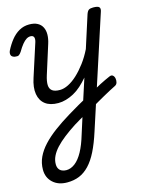

<svg xmlns="http://www.w3.org/2000/svg" viewBox="-156 -610 968 1223"><g transform="rotate(-15 328.0 1.5)"><path d="M423 12Q442 0 461 -11Q480 -22 498.5 -31.5Q517 -41 534 -49Q551 -57 565 -63Q580 -70 589 -62.5Q598 -55 600.5 -41.5Q603 -28 599.5 -15Q596 -2 584 4Q565 13 544 24.5Q523 36 501 48Q479 60 457 73Q435 86 414 98ZM133 519Q74 519 38.5 486Q3 453 3 401Q3 357 21 318.5Q39 280 72.5 244Q106 208 152.5 173.5Q199 139 255 105Q274 94 292 83Q310 72 328.5 61.5Q347 51 365 41L410 -98Q387 -71 362.5 -49Q338 -27 312 -13Q286 1 260 8.5Q234 16 209 16Q155 16 123.5 -8Q92 -32 84.5 -76.5Q77 -121 97 -181L167 -398Q173 -419 167.5 -430Q162 -441 146 -441Q132 -441 119 -433Q106 -425 91.5 -407.5Q77 -390 60 -361Q51 -348 43 -343Q35 -338 16 -341Q-4 -346 -7.5 -359Q-11 -372 -4 -387Q14 -423 37.5 -452.5Q61 -482 91 -499Q121 -516 157 -516Q190 -516 211.5 -504.5Q233 -493 243.5 -472Q254 -451 253.5 -423.5Q253 -396 243 -365L183 -175Q171 -137 172 -112Q173 -87 189.5 -74.5Q206 -62 240 -62Q266 -62 296 -77Q326 -92 356 -120Q386 -148 414.5 -186Q443 -224 466 -271L534 -483Q541 -503 550.5 -509Q560 -515 579 -515Q610 -515 618.5 -505.5Q627 -496 620 -476L383 252Q360 324 334.5 375Q309 426 278.5 458Q248 490 212.5 504.5Q177 519 133 519ZM147 442Q177 442 205 420.5Q233 399 256.5 356Q280 313 299 249L333 142Q323 147 313 153.5Q303 160 293.5 165.5Q284 171 274 177Q231 205 197 231.5Q163 258 139.5 283.5Q116 309 103.5 335Q91 361 91 388Q91 406 98 418Q105 430 118 436Q131 442 147 442Z"/></g></svg>

Font: Playwrite MX
Style: Regular
Weight: 400
Designer: Veronika Burian, José Scaglione
Foundry: TypeTogether
Version: Version 1.002